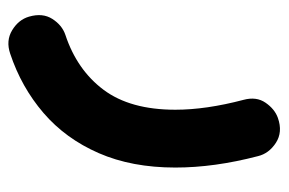

<svg xmlns="http://www.w3.org/2000/svg" viewBox="-128 -214 645 428"><g transform="rotate(90 194.0 0.5)"><path d="M242.2 -296.9Q273.9 -308.1 297.9 -292.5Q321.8 -276.9 327.6 -252.4Q353 -155.3 353 -68.4Q353 28.8 320.8 102.5Q288.6 176.3 231.2 225.6Q173.8 274.9 99.1 299.8Q70.3 309.6 46.9 295.4Q23.4 281.2 16.6 257.8Q7.8 227.5 21.7 205.8Q35.6 184.1 57.1 176.8Q135.3 150.9 179.7 91.6Q224.1 32.2 224.1 -68.4Q224.1 -136.7 202.1 -220.2Q194.3 -249 208.5 -269.5Q222.7 -290 242.2 -296.9Z"/></g></svg>

Font: Mikhak-DS1-FD Bold
Style: Bold
Weight: 700
Designer: Amin Abedi
Version: Version 3.2